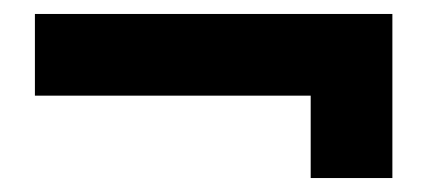

<svg xmlns="http://www.w3.org/2000/svg" viewBox="-20 -332 612 275"><path d="M30 -312H542V-77H425V-195H30Z"/></svg>

Font: Blaka
Style: Regular
Weight: 400
Designer: Mohamed Gaber
Foundry: Kief Type Foundry
Version: Version 1.003; ttfautohint (v1.8.4.7-5d5b)